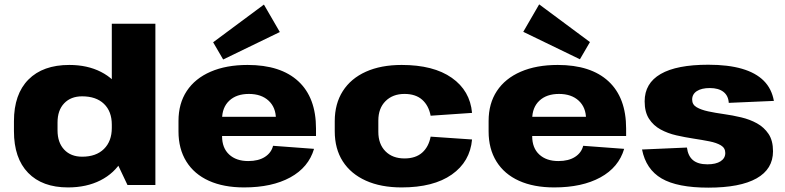

<svg xmlns="http://www.w3.org/2000/svg" viewBox="-20 -849 3602 881"><path d="M292 11Q174 11 109 -56Q44 -123 44 -247V-293Q44 -417 110.5 -484Q177 -551 298 -551Q381 -551 443.5 -519Q506 -487 540.5 -428Q575 -369 575 -288V-254Q575 -173 540 -113.5Q505 -54 441 -21.5Q377 11 292 11ZM357 -130Q421 -130 457 -165.5Q493 -201 493 -262V-277Q493 -338 457 -372.5Q421 -407 357 -407Q305 -407 274.5 -375Q244 -343 244 -287V-251Q244 -195 274.5 -162.5Q305 -130 357 -130ZM493 -152V-740H693V0H565Z M1100 11Q1006 11 938.5 -19.5Q871 -50 835 -108Q799 -166 799 -246V-294Q799 -374 837 -431.5Q875 -489 946.5 -520Q1018 -551 1116 -551Q1268 -551 1349 -476Q1430 -401 1430 -259V-225H963V-313H1272L1246 -280V-303Q1246 -356 1212.5 -387Q1179 -418 1122 -418Q1065 -418 1032 -387Q999 -356 999 -302V-224Q999 -170 1031.5 -140Q1064 -110 1119 -110Q1166 -110 1195.5 -129Q1225 -148 1233 -180L1421 -166Q1396 -81 1312 -35Q1228 11 1100 11ZM1264 -702 1004 -576 958 -655 1191 -828Z M1823 11Q1728 11 1659 -20Q1590 -51 1553 -108.5Q1516 -166 1516 -247V-293Q1516 -373 1553 -431Q1590 -489 1659 -520Q1728 -551 1823 -551Q1969 -551 2053 -492Q2137 -433 2146 -331L1956 -318Q1947 -365 1917 -391.5Q1887 -418 1836 -418Q1782 -418 1749 -385Q1716 -352 1716 -296V-244Q1716 -188 1748.5 -155Q1781 -122 1836 -122Q1887 -122 1917 -148.5Q1947 -175 1956 -222L2146 -209Q2137 -107 2053 -48Q1969 11 1823 11Z M2523 11Q2429 11 2361.5 -19.5Q2294 -50 2258 -108Q2222 -166 2222 -246V-294Q2222 -374 2260 -431.5Q2298 -489 2369.5 -520Q2441 -551 2539 -551Q2691 -551 2772 -476Q2853 -401 2853 -259V-225H2386V-313H2695L2669 -280V-303Q2669 -356 2635.5 -387Q2602 -418 2545 -418Q2488 -418 2455 -387Q2422 -356 2422 -302V-224Q2422 -170 2454.5 -140Q2487 -110 2542 -110Q2589 -110 2618.5 -129Q2648 -148 2656 -180L2844 -166Q2819 -81 2735 -35Q2651 11 2523 11ZM2687 -656 2641 -577 2381 -703 2454 -829Z M3230 12Q3088 12 3016 -30Q2944 -72 2926 -163L3132 -172Q3137 -133 3160 -114Q3183 -95 3226 -95Q3265 -95 3286.5 -109Q3308 -123 3308 -147Q3308 -170 3288 -182Q3268 -194 3235 -200.5Q3202 -207 3162.5 -213Q3123 -219 3083.5 -228Q3044 -237 3011 -255Q2978 -273 2958 -304Q2938 -335 2938 -384Q2938 -467 3011.5 -509.5Q3085 -552 3230 -552Q3321 -552 3384.5 -533.5Q3448 -515 3484.5 -478.5Q3521 -442 3531 -386L3324 -377Q3322 -410 3299.5 -427.5Q3277 -445 3237 -445Q3199 -445 3177.5 -431Q3156 -417 3156 -392Q3156 -369 3176.5 -357Q3197 -345 3229.5 -338Q3262 -331 3301.5 -325.5Q3341 -320 3381 -310.5Q3421 -301 3453.5 -283Q3486 -265 3506.5 -234.5Q3527 -204 3527 -155Q3527 -73 3451.5 -30.5Q3376 12 3230 12Z"/></svg>

Font: Pathway Extreme 28pt ExtraBold
Style: Regular
Weight: 800
Designer: Eduardo Rodriguez Tunni
Foundry: Eduardo Rodriguez Tunni
Version: Version 1.001;gftools[0.9.26]